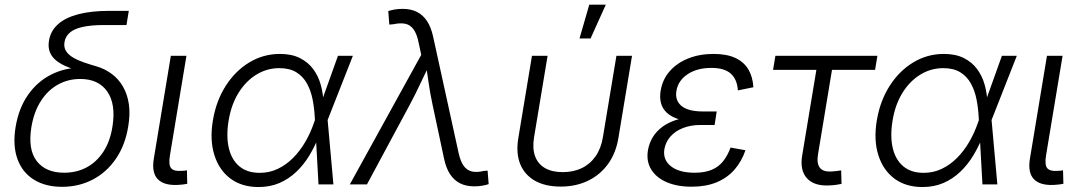

<svg xmlns="http://www.w3.org/2000/svg" viewBox="-20 -773 4536 805"><path d="M240.2 10.3Q170.4 10.3 122.1 -19.8Q73.7 -49.8 53.2 -106.2Q32.7 -162.6 45.4 -240.7Q58.6 -319.8 97.7 -375.5Q136.7 -431.2 194.8 -460.4Q252.9 -489.7 322.8 -489.7L337.4 -470.7Q298.8 -479 268.8 -490.2Q238.8 -501.5 218.3 -517.1Q197.8 -532.7 189.2 -554Q180.7 -575.2 185.5 -603.5Q192.4 -643.6 222.9 -671.1Q253.4 -698.7 307.6 -713.1Q361.8 -727.5 439 -727.5H520L510.3 -668H416Q361.3 -668 325.9 -659.9Q290.5 -651.9 272.5 -636Q254.4 -620.1 250.5 -597.2Q246.6 -575.2 256.8 -559.1Q267.1 -543 286.9 -531.5Q306.6 -520 332.3 -511.2Q357.9 -502.4 385.3 -494.6Q420.9 -483.9 449.2 -462.6Q477.5 -441.4 495.8 -409.7Q514.2 -377.9 520.3 -336.2Q526.4 -294.4 517.6 -242.7Q504.9 -164.1 465.8 -107.2Q426.8 -50.3 368.7 -20Q310.5 10.3 240.2 10.3ZM249 -48.8Q300.8 -48.8 342.8 -71Q384.8 -93.3 413.3 -136.7Q441.9 -180.2 451.7 -243.7Q466.3 -336.4 429.7 -389.2Q393.1 -441.9 316.4 -441.9Q265.1 -441.9 222.7 -418.2Q180.2 -394.5 151.4 -349.6Q122.6 -304.7 111.8 -241.2Q96.2 -146.5 134 -97.7Q171.9 -48.8 249 -48.8Z M724.6 2.4Q666 4.9 640.6 -22.7Q615.2 -50.3 625 -108.4L696.3 -539.1H761.7L692.4 -121.1Q686 -82 697.3 -68.1Q708.5 -54.2 740.2 -56.6Q749.5 -57.1 754.2 -57.4Q758.8 -57.6 763.7 -59.1L765.1 -2.4Q757.8 -1 747.1 0.5Q736.3 2 724.6 2.4Z M1064 11.2Q993.7 11.2 946 -24.4Q898.4 -60.1 878.7 -123.3Q858.9 -186.5 872.6 -268.1Q886.2 -350.1 926.3 -412.8Q966.3 -475.6 1025.1 -511.2Q1084 -546.9 1153.8 -546.9Q1203.1 -546.9 1237.5 -529.5Q1272 -512.2 1293.5 -482.9Q1314.9 -453.6 1325 -417Q1335 -380.4 1336.4 -340.8H1358.9L1353.5 -271.5L1377.9 0H1315.4L1299.8 -280.3Q1297.9 -319.8 1290.5 -356.7Q1283.2 -393.6 1266.8 -423.1Q1250.5 -452.6 1222.4 -470Q1194.3 -487.3 1151.4 -487.3Q1099.1 -487.3 1054.7 -460Q1010.3 -432.6 979.7 -383.1Q949.2 -333.5 938.5 -267.1Q927.7 -201.2 939.5 -151.9Q951.2 -102.5 983.9 -75.4Q1016.6 -48.3 1068.8 -48.3Q1109.9 -48.3 1145 -65.2Q1180.2 -82 1209 -111.1Q1237.8 -140.1 1259.8 -177.7Q1281.7 -215.3 1295.9 -256.8L1397 -539.1H1459.5L1353 -268.1L1335.9 -199.7H1315.9Q1299.3 -157.7 1276.1 -119.6Q1252.9 -81.5 1221.7 -52Q1190.4 -22.5 1151.4 -5.6Q1112.3 11.2 1064 11.2Z M1446.8 0 1746.1 -543 1734.9 -595.7Q1727.5 -631.3 1713.9 -650.1Q1700.2 -668.9 1679.4 -673.3Q1658.7 -677.7 1629.4 -671.4L1612.3 -669.9L1607.9 -726.6Q1619.6 -730.5 1635 -733.2Q1650.4 -735.8 1668.5 -735.8Q1702.1 -735.8 1727.5 -723.4Q1752.9 -710.9 1770 -685.3Q1787.1 -659.7 1795.9 -619.6L1902.8 -131.8Q1910.6 -96.2 1924.3 -77.4Q1938 -58.6 1958.7 -54Q1979.5 -49.3 2007.8 -56.2L2024.4 -57.6L2028.8 -1Q2017.6 2.9 2002 5.6Q1986.3 8.3 1968.3 8.3Q1934.1 8.3 1908.9 -4.4Q1883.8 -17.1 1866.9 -42.7Q1850.1 -68.4 1841.8 -107.9L1793 -336.9Q1783.2 -382.3 1777.1 -426Q1771 -469.7 1763.7 -512.7H1785.6Q1764.6 -470.2 1744.1 -426Q1723.6 -381.8 1699.7 -336.9L1518.6 0Z M2330.6 9.3Q2266.6 9.3 2223.1 -15.1Q2179.7 -39.6 2161.1 -85.2Q2142.6 -130.9 2153.3 -194.8L2210.4 -539.1H2275.9L2219.2 -197.8Q2211.4 -150.4 2223.6 -117.7Q2235.8 -85 2265.4 -68.1Q2294.9 -51.3 2339.4 -51.3Q2384.3 -51.3 2419.2 -68.1Q2454.1 -85 2477.1 -117.7Q2500 -150.4 2507.8 -197.8L2564.5 -539.1H2629.9L2572.8 -194.8Q2562.5 -131.3 2529.5 -85.7Q2496.6 -40 2445.8 -15.4Q2395 9.3 2330.6 9.3ZM2409.7 -611.8 2450.7 -753.4H2520L2456.1 -611.8Z M2879.9 9.8Q2818.4 9.8 2774.4 -9.5Q2730.5 -28.8 2709.7 -63.5Q2689 -98.1 2696.8 -144Q2701.7 -172.4 2717 -198Q2732.4 -223.6 2759.8 -243.2Q2787.1 -262.7 2827.4 -273.9Q2867.7 -285.2 2921.9 -285.2H2981.9L2976.1 -249H2917Q2877 -249 2844.5 -236.6Q2812 -224.1 2791.5 -201.2Q2771 -178.2 2765.6 -147.9Q2758.3 -103.5 2792.7 -76.2Q2827.1 -48.8 2892.1 -48.8Q2935.5 -48.8 2964.6 -61.3Q2993.7 -73.7 3012.2 -97.4Q3030.8 -121.1 3043 -154.3L3105.5 -143.1Q3089.4 -95.7 3059.1 -61.3Q3028.8 -26.9 2984.1 -8.5Q2939.5 9.8 2879.9 9.8ZM2918.9 -261.7Q2865.7 -261.7 2830.8 -271.7Q2795.9 -281.7 2776.6 -299.6Q2757.3 -317.4 2751.2 -341.3Q2745.1 -365.2 2750 -393.1Q2757.8 -440.4 2788.3 -474.9Q2818.8 -509.3 2866 -528.1Q2913.1 -546.9 2971.7 -546.9Q3027.3 -546.9 3063.2 -530Q3099.1 -513.2 3117.7 -481.9Q3136.2 -450.7 3138.7 -407.2L3073.7 -394Q3070.8 -439.9 3044.2 -464.1Q3017.6 -488.3 2962.4 -488.3Q2902.8 -488.3 2862.8 -461.7Q2822.8 -435.1 2815.9 -391.1Q2809.6 -351.6 2837.6 -328.6Q2865.7 -305.7 2927.2 -305.7H2984.9L2978 -261.7Z M3457.5 4.4Q3393.6 7.8 3363.3 -25.6Q3333 -59.1 3343.3 -121.1L3402.8 -480H3221.2L3231 -539.1H3658.7L3648.9 -480H3468.3L3409.7 -126Q3403.3 -87.9 3417.5 -69.6Q3431.6 -51.3 3468.8 -54.2Q3476.6 -54.7 3487.1 -55.9Q3497.6 -57.1 3506.8 -58.6L3508.3 -2Q3497.1 0.5 3484.1 2.2Q3471.2 3.9 3457.5 4.4Z M3847.7 11.2Q3777.3 11.2 3729.7 -24.4Q3682.1 -60.1 3662.4 -123.3Q3642.6 -186.5 3656.2 -268.1Q3669.9 -350.1 3710 -412.8Q3750 -475.6 3808.8 -511.2Q3867.7 -546.9 3937.5 -546.9Q3986.8 -546.9 4021.2 -529.5Q4055.7 -512.2 4077.1 -482.9Q4098.6 -453.6 4108.6 -417Q4118.7 -380.4 4120.1 -340.8H4142.6L4137.2 -271.5L4161.6 0H4099.1L4083.5 -280.3Q4081.5 -319.8 4074.2 -356.7Q4066.9 -393.6 4050.5 -423.1Q4034.2 -452.6 4006.1 -470Q3978 -487.3 3935.1 -487.3Q3882.8 -487.3 3838.4 -460Q3793.9 -432.6 3763.4 -383.1Q3732.9 -333.5 3722.2 -267.1Q3711.4 -201.2 3723.1 -151.9Q3734.9 -102.5 3767.6 -75.4Q3800.3 -48.3 3852.5 -48.3Q3893.6 -48.3 3928.7 -65.2Q3963.9 -82 3992.7 -111.1Q4021.5 -140.1 4043.5 -177.7Q4065.4 -215.3 4079.6 -256.8L4180.7 -539.1H4243.2L4136.7 -268.1L4119.6 -199.7H4099.6Q4083 -157.7 4059.8 -119.6Q4036.6 -81.5 4005.4 -52Q3974.1 -22.5 3935.1 -5.6Q3896 11.2 3847.7 11.2Z M4397.9 2.4Q4339.4 4.9 4314 -22.7Q4288.6 -50.3 4298.3 -108.4L4369.6 -539.1H4435.1L4365.7 -121.1Q4359.4 -82 4370.6 -68.1Q4381.8 -54.2 4413.6 -56.6Q4422.9 -57.1 4427.5 -57.4Q4432.1 -57.6 4437 -59.1L4438.5 -2.4Q4431.2 -1 4420.4 0.5Q4409.7 2 4397.9 2.4Z"/></svg>

Font: Inter 18pt Light
Style: Italic
Weight: 300
Italic angle: -9.3988°
Designer: Rasmus Andersson
Foundry: rsms
Version: Version 4.001;git-66647c0bb